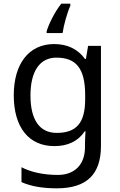

<svg xmlns="http://www.w3.org/2000/svg" viewBox="-20 -786 655 1046"><path d="M363 -754V-766H314C278 -722 244 -651 234 -615V-606H321C327 -649 347 -720 363 -754ZM275 -546C137 -546 55 -438 55 -267C55 -92 137 10 276 10C349 10 405 -16 442 -71H446C445 -59 443 -21 443 -5V16C443 110 387 167 295 167C218 167 148 152 97 125V206C148 229 212 240 290 240C454 240 530 162 530 9V-536H460L448 -465H443C403 -520 345 -546 275 -546ZM287 -472C395 -472 444 -413 444 -267V-246C444 -117 397 -62 289 -62C195 -62 146 -134 146 -266C146 -398 197 -472 287 -472Z"/></svg>

Font: Noto Sans Arabic
Style: Regular
Weight: 400
Designer: Monotype Design Team, Nadine Chahine, Nizar Qandah and Khaled Hosny
Foundry: Monotype Imaging Inc.
Version: Version 2.012